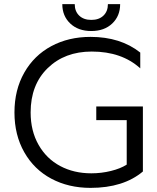

<svg xmlns="http://www.w3.org/2000/svg" viewBox="-20 -892 760 927"><path d="M420.9 -742.2Q357.4 -742.2 319.1 -778.6Q280.8 -814.9 280.8 -872.1H340.8Q340.8 -837.4 362.3 -816.7Q383.8 -795.9 420.9 -795.9Q458 -795.9 479.5 -816.7Q501 -837.4 501 -872.1H560.1Q560.1 -814.9 522 -778.6Q483.9 -742.2 420.9 -742.2ZM417 15.1Q311 15.1 227.8 -29.3Q144.5 -73.7 97.2 -157Q49.8 -240.2 49.8 -349.1Q49.8 -458 97.2 -541.3Q144.5 -624.5 227.8 -669.2Q311 -713.9 417 -713.9Q562 -713.9 657.2 -638.2V-562Q567.9 -643.1 422.9 -643.1Q292.5 -643.1 210.2 -563Q127.9 -482.9 127.9 -349.1Q127.9 -259.8 166.3 -192.6Q204.6 -125.5 270.8 -90.3Q336.9 -55.2 420.9 -55.2Q469.7 -55.2 515.9 -66.7Q562 -78.1 591.8 -97.2V-312H444.8V-377.9H669.9V-64Q575.7 15.1 417 15.1Z"/></svg>

Font: Prompt Light
Style: Regular
Weight: 300
Designer: Katatrad Team
Foundry: CadsonDemak
Version: Version 1.000;PS 001.000;hotconv 1.0.88;makeotf.lib2.5.64775